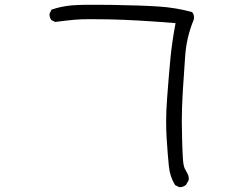

<svg xmlns="http://www.w3.org/2000/svg" viewBox="-20 -734 1040 808"><path d="M736.8 53.7Q751.5 53.7 762.7 43.9L773.9 24.9Q774.4 21.5 774.4 19.3Q774.4 17.1 774.4 14.6Q774.4 12.2 773.4 8.8Q772.5 2.4 770 -1.5Q763.2 -13.2 757.3 -25.1Q751.5 -37.1 749.5 -69.6Q747.6 -102.1 746.3 -151.9Q745.1 -201.7 745.1 -224.1Q745.1 -280.3 749.3 -349.9Q753.4 -419.4 759.3 -499Q765.1 -578.6 795.4 -651.4Q796.4 -655.8 796.4 -658.7Q796.4 -661.6 796.1 -665.5Q795.9 -669.4 793.9 -674.1Q792 -678.7 788.6 -683.1Q721.2 -701.7 648.9 -706.5Q574.7 -711.4 452.1 -713.4Q411.1 -713.9 386.7 -713.9Q362.3 -713.9 344.7 -713.9Q305.7 -713.4 282.2 -711.4Q237.3 -707.5 196.8 -693.4L189 -677.7Q188.5 -675.8 188.5 -673.6Q188.5 -671.4 188.7 -668.5Q189 -665.5 189.9 -662.1Q191.9 -655.3 196.3 -649.4L212.4 -641.6Q252.4 -647 293 -650.9Q318.8 -653.3 360.4 -653.3Q401.9 -653.3 436.3 -652.6Q470.7 -651.9 501 -650.6Q531.2 -649.4 564.5 -647.5Q631.3 -643.6 718.8 -636.7Q703.6 -556.6 696.8 -483.9Q689.9 -410.6 683.1 -318.8Q679.2 -265.6 679.2 -224.9Q679.2 -184.1 681.2 -153.3Q686 -78.6 690.7 -34.2Q695.3 10.3 716.8 44.9L733.4 53.2Q734.9 53.7 736.8 53.7Z"/></svg>

Font: Bakudai
Style: ExtraLight
Weight: 200
Version: Version 1.48